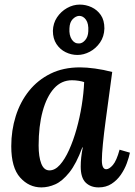

<svg xmlns="http://www.w3.org/2000/svg" viewBox="-20 -804 589 835"><path d="M328 -511Q356 -511 393 -506Q430 -501 468 -491Q462 -446 454.5 -390.5Q447 -335 439.5 -279.5Q432 -224 427.5 -178Q423 -132 423 -107Q423 -68 442 -68Q455 -68 471 -86.5Q487 -105 500 -153L545 -140Q541 -120 531.5 -94Q522 -68 505.5 -44Q489 -20 465 -4.5Q441 11 409 11Q374 11 352.5 -10Q331 -31 331 -80Q331 -118 340 -163H338Q312 -92 281.5 -54Q251 -16 220.5 -2.5Q190 11 160 11Q106 11 67.5 -32Q29 -75 29 -168Q29 -237 48.5 -299Q68 -361 106 -408.5Q144 -456 199.5 -483.5Q255 -511 328 -511ZM293 -455Q247 -455 215 -419.5Q183 -384 165.5 -320Q148 -256 148 -171Q148 -122 159.5 -92.5Q171 -63 195 -63Q219 -63 240.5 -87Q262 -111 280.5 -152Q299 -193 313 -243Q327 -293 335.5 -346Q344 -399 346 -447Q338 -450 323 -452.5Q308 -455 293 -455ZM317 -565Q290 -565 265.5 -577Q241 -589 225.5 -612.5Q210 -636 210 -670Q211 -703 228 -728.5Q245 -754 271.5 -769Q298 -784 327 -784Q354 -784 378.5 -772.5Q403 -761 418.5 -738.5Q434 -716 434 -680Q433 -645 415 -619Q397 -593 370.5 -579Q344 -565 317 -565ZM324 -615Q338 -615 350.5 -629.5Q363 -644 364 -668Q366 -701 354 -718Q342 -735 324 -735Q309 -734 296 -720.5Q283 -707 282 -681Q280 -651 292 -632.5Q304 -614 324 -615Z"/></svg>

Font: Lora SemiBold
Style: Italic
Weight: 600
Italic angle: -3°
Designer: Olga Karpushina, Alexei Vanyashin (Cyrillic)
Foundry: Cyreal
Version: Version 3.011; ttfautohint (v1.8.4.7-5d5b)